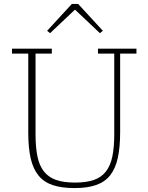

<svg xmlns="http://www.w3.org/2000/svg" viewBox="-20 -946 756 978"><path d="M360 12Q294 12 249 -3Q204 -18 176.5 -51.5Q149 -85 136.5 -138.5Q124 -192 124 -270V-673H41V-698H244V-673H161V-264Q161 -197 170.5 -150Q180 -103 203.5 -73Q227 -43 265.5 -29.5Q304 -16 362 -16Q420 -16 458.5 -29.5Q497 -43 520 -73Q543 -103 552.5 -150Q562 -197 562 -264V-673H479V-698H675V-673H592V-273Q592 -196 580 -141.5Q568 -87 541 -53Q514 -19 469.5 -3.5Q425 12 360 12ZM220 -789 346 -926H378L504 -789L489 -777L362 -897L235 -777Z"/></svg>

Font: IBM Plex Serif ExtLt
Style: Regular
Weight: 200
Designer: Mike Abbink, Paul van der Laan, Pieter van Rosmalen
Foundry: Bold Monday
Version: Version 3.001